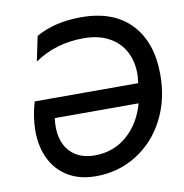

<svg xmlns="http://www.w3.org/2000/svg" viewBox="-86 -860 915 954"><g transform="rotate(-10 371.5 -382.5)"><path d="M724 -428Q724 -303 672 -202.5Q620 -102 528 -44.5Q436 13 322 13Q243 13 185 -20.5Q127 -54 95.5 -116Q64 -178 64 -261Q64 -330 86 -406H609Q610 -411 610 -422L612 -439Q615 -509 588 -562Q561 -615 507.5 -644Q454 -673 380 -673Q238 -673 131 -599L157 -724Q252 -778 385 -778Q548 -778 636 -685.5Q724 -593 724 -428ZM167 -263Q167 -183 211.5 -136.5Q256 -90 334 -90Q430 -90 498 -149.5Q566 -209 593 -307H170Q167 -285 167 -263Z"/></g></svg>

Font: Application Medium
Style: Italic
Weight: 500
Italic angle: -12°
Designer: Wei Huang
Foundry: Wei Huang
Version: Version 0.012